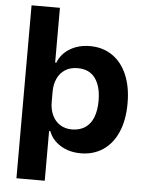

<svg xmlns="http://www.w3.org/2000/svg" viewBox="-60 -777 755 991"><g transform="rotate(5 318.0 -281.0)"><path d="M62.9 -729H209.9V-445.3H216.1Q232.9 -490.7 277.6 -518.2Q322.3 -545.7 382.1 -545.7Q447.6 -545.7 497.1 -512.5Q546.6 -479.3 573.6 -416.6Q600.6 -354 600.6 -268Q600.6 -181.7 573.6 -119.2Q546.6 -56.7 497.1 -23.5Q447.6 9.7 382.1 9.7Q322.3 9.7 277.6 -17.6Q232.9 -45 216.1 -90.4H209.6V167H62.9ZM450.4 -268Q450.4 -342.7 419.8 -384.7Q389.1 -426.7 329.1 -426.7Q290.4 -426.7 263.9 -409.6Q237.3 -392.4 223.6 -362.6Q209.9 -332.9 209.9 -294.4V-241.3Q209.9 -202.9 223.9 -172.7Q238 -142.6 264.2 -125.8Q290.4 -109 325.6 -109Q366.6 -109 394.8 -128.3Q423 -147.6 436.7 -183.1Q450.4 -218.6 450.4 -268Z"/></g></svg>

Font: Mona Sans VF XLt
Style: Regular
Weight: 200
Designer: Deni Anggara
Foundry: GitHub
Version: Version 2.000;Glyphs 3.2.3 (3260)